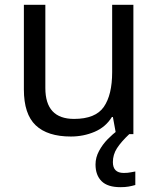

<svg xmlns="http://www.w3.org/2000/svg" viewBox="-20 -556 658 796"><path d="M533 -536V0H461L448 -71H444Q418 -29 372 -9.5Q326 10 274 10Q177 10 128 -36.5Q79 -83 79 -185V-536H168V-191Q168 -63 287 -63Q376 -63 410.5 -113Q445 -163 445 -257V-536ZM448 116Q448 161 493 161Q510 161 521.5 158.5Q533 156 541 155V211Q527 215 513 217.5Q499 220 479 220Q426 220 401 195Q376 170 376 126Q376 97 390.5 70Q405 43 426.5 21Q448 -1 468 -15L516 0Q482 32 465 58.5Q448 85 448 116Z"/></svg>

Font: Noto Sans Coptic
Style: Regular
Weight: 400
Designer: Monotype Design Team, Denis Moyogo Jacquerye
Foundry: Monotype Imaging Inc.
Version: Version 2.002; ttfautohint (v1.8.4.7-5d5b)